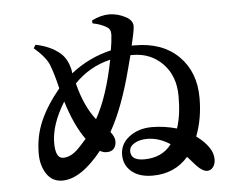

<svg xmlns="http://www.w3.org/2000/svg" viewBox="-53 -834 1106 895"><g transform="rotate(-5 500.0 -386.5)"><path d="M592.8 -82Q677.7 -82 721.7 -141.6Q669.9 -175.8 614.3 -175.8Q579.1 -175.8 555.2 -161.6Q531.2 -147.5 531.2 -125Q531.2 -82 592.8 -82ZM385.7 -288.1Q442.4 -388.7 475.6 -558.6Q377 -535.2 306.6 -461.9Q334 -352.5 385.7 -288.1ZM291 -159.2Q305.7 -173.8 329.1 -201.2Q280.3 -268.6 245.1 -382.8Q181.6 -280.3 181.6 -194.3Q181.6 -122.1 217.8 -122.1Q254.9 -122.1 291 -159.2ZM490.2 -769.5Q529.3 -768.6 565.4 -749.5Q601.6 -730.5 597.7 -698.2Q595.7 -676.8 581.1 -615.2H595.7Q724.6 -615.2 799.8 -541Q875 -466.8 875 -344.7Q875 -248 843.8 -167Q919.9 -110.4 919.9 -54.7Q919.9 -31.2 908.7 -17.1Q897.5 -2.9 881.8 -2.9Q860.4 -2.9 833 -31.2Q807.6 -60.5 793 -76.2Q729.5 -2.9 626 -2.9Q563.5 -2.9 527.8 -33.2Q492.2 -63.5 492.2 -111.3Q492.2 -163.1 535.6 -195.8Q579.1 -228.5 641.6 -228.5Q699.2 -228.5 757.8 -211.9Q778.3 -271.5 778.3 -361.3Q778.3 -456.1 722.2 -513.7Q666 -571.3 582 -571.3H571.3L555.7 -511.7Q508.8 -330.1 447.3 -222.7Q466.8 -198.2 466.8 -177.7Q466.8 -157.2 456.5 -144.5Q446.3 -131.8 426.8 -130.9Q408.2 -128.9 390.6 -139.6Q292 -16.6 205.1 -16.6Q157.2 -16.6 131.3 -56.2Q105.5 -95.7 105.5 -150.4Q105.5 -232.4 136.2 -302.7Q167 -373 227.5 -446.3Q210.9 -515.6 194.3 -558.6Q177.7 -597.7 125 -642.6L134.8 -658.2Q204.1 -644.5 249 -606.4Q280.3 -579.1 292 -526.4L293.9 -510.7Q377.9 -577.1 482.4 -601.6Q489.3 -639.6 491.2 -673.8Q492.2 -701.2 472.7 -710.9Q448.2 -726.6 408.2 -734.4L407.2 -748Q449.2 -769.5 490.2 -769.5Z"/></g></svg>

Font: GenRyuMin TW TTF Bold
Style: Regular
Weight: 700
Version: Version 1.300